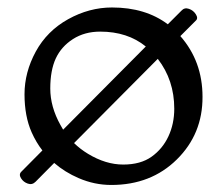

<svg xmlns="http://www.w3.org/2000/svg" viewBox="-20 -496 592 524"><path d="M66.4 -134.8Q46.9 -178.7 46.9 -238.8Q46.9 -298.8 77.6 -355.2Q108.4 -411.6 166 -443.6Q223.6 -475.6 285.6 -475.6Q377 -475.6 438 -429.7L475.1 -466.8Q483.4 -476.1 495.6 -471.9Q507.8 -467.8 514.6 -456.8Q521.5 -445.8 514.2 -439.5L472.2 -397.5Q532.7 -328.6 532.7 -231.9Q533.2 -130.4 462.6 -60.8Q392.1 8.8 283.7 8.8Q237.8 8.8 194.8 -9.8Q157.2 -25.9 127.9 -51.3L77.1 0Q67.9 9.3 55.9 5.1Q43.9 1 37.4 -9.5Q30.8 -20 38.1 -27.3L95.7 -85.4Q78.6 -107.4 66.4 -134.8ZM145 -154.8Q148.4 -148.4 152.3 -142.1L377.9 -369.1Q328.1 -409.7 253.4 -409.7Q210.9 -409.7 179.2 -389.4Q147.5 -369.1 132.3 -336.7Q117.2 -304.2 117.2 -254.4Q117.2 -204.6 145 -154.8ZM410.6 -335.4 182.1 -105.5Q199.2 -88.9 220.2 -76.2Q268.6 -46.9 316.2 -46.9Q363.8 -46.9 393.8 -68.4Q423.8 -89.8 439.7 -124Q455.6 -158.2 455.6 -199.2Q455.6 -277.3 410.6 -335.4Z"/></svg>

Font: Della Respira
Style: Regular
Weight: 500
Version: Version 0.201